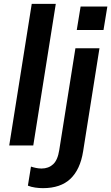

<svg xmlns="http://www.w3.org/2000/svg" viewBox="-20 -756 578 998"><path d="M28 0 145 -736H270L153 0ZM203 222Q184 222 163 219Q142 216 125 209L141 110Q153 114 167.5 117Q182 120 196 120Q232 120 256 98Q280 76 288 24L372 -505H497L412 31Q397 125 346 173.5Q295 222 203 222ZM379 -600 399 -722H538L518 -600Z"/></svg>

Font: Mulish ExtraLight
Style: Italic
Weight: 200
Italic angle: -9°
Designer: Vernon Adams
Foundry: Vernon Adams
Version: Version 3.603